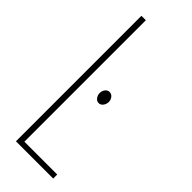

<svg xmlns="http://www.w3.org/2000/svg" viewBox="-212 -648 674 674"><g transform="rotate(45 125.0 -311.5)"><path d="M39 0V-623H61V-20H224V0ZM149 -300Q140 -300 133.5 -308.5Q127 -317 127 -328Q127 -339 133.5 -347Q140 -355 149 -355Q159 -355 165.5 -347Q172 -339 172 -328Q172 -317 165.5 -308.5Q159 -300 149 -300Z"/></g></svg>

Font: Inconsolata UltraCondensed ExtraLight
Style: Regular
Weight: 200
Width: 1
Monospace: yes
Designer: Raph Levien, Cyreal, Brenton Simpson
Foundry: Raph Levien, Cyreal, Google
Version: Version 3.100; ttfautohint (v1.8.4.7-5d5b)